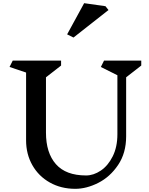

<svg xmlns="http://www.w3.org/2000/svg" viewBox="-20 -1167 938 1207"><path d="M773 -681V-310Q773 -205 722.5 -130Q672 -55 598 -17.5Q524 20 453 20Q364 20 293.5 -19.5Q223 -59 183.5 -128.5Q144 -198 144 -285V-711L40 -746L60 -786H364V-755L269 -681V-333Q269 -206 331.5 -135Q394 -64 521 -64Q568 -64 613.5 -94.5Q659 -125 688.5 -184Q718 -243 718 -323V-694L614 -746L634 -786H868V-755ZM662 -1104 442 -931 402 -951 509 -1147 643 -1128Z"/></svg>

Font: Inknut Antiqua
Style: Regular
Weight: 400
Designer: Claus Eggers Sørensen
Foundry: Claus Eggers Sørensen
Version: Version 1.003; ttfautohint (v1.8.2) -l 8 -r 50 -G 200 -x 14 